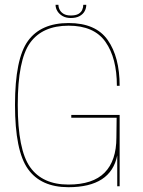

<svg xmlns="http://www.w3.org/2000/svg" viewBox="-20 -776 596 800"><path d="M265 4Q442 4 468.5 -128.5V0H478.5V-297H277V-285.5H466L465 -203Q465 -106.5 416 -56.8Q367 -7 265 -7Q157 -7 105.5 -79.5Q54 -152 54 -339Q54 -526.5 105.5 -597.8Q157 -669 266 -669Q372 -669 419.5 -601.5Q467 -534 467 -418.5H478.5Q478.5 -538.5 428.8 -609.2Q379 -680 266 -680Q150.5 -680 96.5 -605.5Q42.5 -531 42.5 -339Q42.5 -147.5 96.5 -71.8Q150.5 4 265 4ZM275 -701Q297.5 -701 311.8 -709Q326 -717 332.8 -729.5Q339.5 -742 339.5 -756H327Q327 -745 322.5 -734.8Q318 -724.5 306.8 -718Q295.5 -711.5 275 -711.5Q256.5 -711.5 245.2 -718.2Q234 -725 228.8 -735Q223.5 -745 223.5 -756H211.5Q211.5 -742 219.2 -729.5Q227 -717 241 -709Q255 -701 275 -701Z"/></svg>

Font: Anybody UltraCondensed Thin Thin
Style: Regular
Weight: 250
Version: Version 1.111